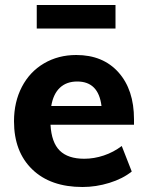

<svg xmlns="http://www.w3.org/2000/svg" viewBox="-20 -740 590 768"><path d="M516 -241H182Q186 -170 219 -137.5Q252 -105 317 -105Q356 -105 395 -118Q434 -131 467 -156L507 -54Q471 -25 417.5 -8.5Q364 8 310 8Q182 8 109 -62.5Q36 -133 36 -255Q36 -332 67.5 -392.5Q99 -453 156 -486.5Q213 -520 285 -520Q392 -520 454 -450.5Q516 -381 516 -263ZM185 -316H386Q374 -414 289 -414Q246 -414 219.5 -389Q193 -364 185 -316ZM127 -626V-720H442V-626Z"/></svg>

Font: Muli ExtraBold
Style: Regular
Weight: 800
Designer: Vernon Adams
Foundry: Vernon Adams
Version: Version 2.000